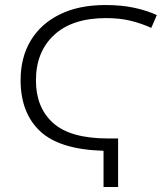

<svg xmlns="http://www.w3.org/2000/svg" viewBox="-20 -744 660 764"><path d="M399 -724Q464 -724 514.5 -713Q565 -702 604 -684L582 -633Q545 -650 501.5 -661Q458 -672 402 -672Q268 -672 195.5 -605Q123 -538 123 -424Q123 -316 191.5 -254.5Q260 -193 411 -193H450V0H392V-144Q217 -149 139.5 -222Q62 -295 62 -425Q62 -516 102.5 -583Q143 -650 218.5 -687Q294 -724 399 -724Z"/></svg>

Font: BC Sans Light
Style: Regular
Weight: 300
Designer: Monotype Design Team
Foundry: Monotype Imaging Inc.
Version: Version 2.000;GOOG;noto-source:20170915:90ef993387c0